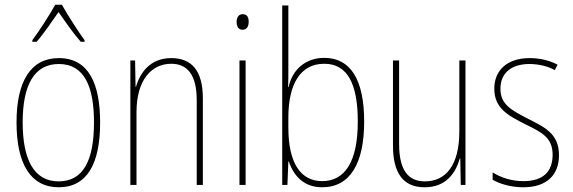

<svg xmlns="http://www.w3.org/2000/svg" viewBox="-20 -783 2425 813"><path d="M242 -763H214C190 -720 143 -647 117 -613V-606H135C165 -640 202 -695 228 -732C255 -693 291 -641 322 -606H338V-613C319 -638 267 -718 242 -763ZM404 -264C404 -428 356 -537 229 -537C111 -537 50 -440 50 -265C50 -88 110 10 229 10C347 10 404 -87 404 -264ZM76 -265C76 -423 125 -512 229 -512C339 -512 378 -413 378 -265C378 -102 332 -15 228 -15C124 -15 76 -107 76 -265Z M705 -537C616 -537 573 -475 556 -416H554L552 -527H532V0H558V-308C558 -445 622 -513 705 -513C772 -513 813 -468 813 -359V0H839V-366C839 -485 791 -537 705 -537Z M1008 -723C988 -723 982 -706 982 -690C982 -672 989 -657 1007 -657C1025 -657 1033 -671 1033 -691C1033 -707 1028 -723 1008 -723ZM1020 -527H994V0H1020Z M1201 -494V-760H1175V0H1197L1201 -99H1203C1225 -35 1269 10 1344 10C1463 10 1522 -92 1522 -268C1522 -445 1465 -538 1353 -538C1273 -538 1217 -487 1202 -414H1200C1201 -436 1201 -469 1201 -494ZM1353 -513C1451 -513 1495 -429 1495 -268C1495 -99 1441 -16 1344 -16C1256 -16 1201 -88 1201 -243V-285C1201 -424 1250 -513 1353 -513Z M1951 -527H1925V-227C1925 -82 1867 -15 1779 -15C1709 -15 1670 -62 1670 -173V-527H1644V-166C1644 -49 1688 10 1778 10C1871 10 1910 -53 1927 -112H1929L1931 0H1951Z M2347 -126C2347 -218 2285 -245 2212 -282C2143 -318 2099 -342 2099 -407C2099 -476 2148 -512 2222 -512C2261 -512 2302 -502 2329 -486L2341 -509C2310 -526 2268 -537 2223 -537C2124 -537 2073 -482 2073 -408C2073 -324 2131 -294 2206 -256C2274 -223 2320 -200 2320 -128C2320 -57 2281 -16 2196 -16C2148 -16 2102 -30 2066 -53V-22C2093 -6 2140 10 2196 10C2297 10 2347 -44 2347 -126Z"/></svg>

Font: Noto Sans Hebrew Condensed Thin
Style: Regular
Weight: 100
Width: 3
Designer: Monotype Design Team
Foundry: Monotype Imaging Inc.
Version: Version 2.004